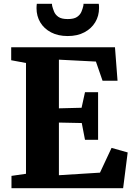

<svg xmlns="http://www.w3.org/2000/svg" viewBox="-20 -992 704 1012"><path d="M117 -76V-660L39 -674.5V-743H586L599.5 -566.5H520.5L485.5 -667.5L290.5 -677.5V-421L410 -424L428 -506H497V-255H428L411 -343.5L290.5 -346V-68.5L507 -82L568 -212.5L653 -188.5L629 0H40.5V-65ZM337 -802Q286 -802 249 -821.5Q212 -841 192.2 -874.2Q172.5 -907.5 172.5 -949Q172.5 -955.5 173 -961.2Q173.5 -967 174 -972H254Q254 -970 254.2 -966.8Q254.5 -963.5 255 -960.5Q258.5 -947 265 -930.8Q271.5 -914.5 287.8 -903Q304 -891.5 337 -891.5Q370 -891.5 386.2 -902.8Q402.5 -914 409.2 -930.2Q416 -946.5 419 -960.5Q420 -963.5 420 -966.8Q420 -970 420 -972H500.5Q501.5 -967 501.8 -961.5Q502 -956 502 -949.5Q502 -908 482 -874.8Q462 -841.5 425 -821.8Q388 -802 337 -802Z"/></svg>

Font: Merriweather 20pt Black
Style: Regular
Weight: 900
Version: Version 2.100